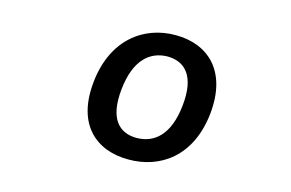

<svg xmlns="http://www.w3.org/2000/svg" viewBox="-46 -851 713 471"><g transform="rotate(10 310.0 -615.0)"><path d="M475 -601C496 -711 439 -768.5 358.5 -775.5C278 -783 200.5 -737 179.5 -627.5C158 -517 216 -462 296 -455C376.5 -447.5 453.5 -490.5 475 -601ZM404.5 -608C390 -533 351.5 -507 307 -510.5C262.5 -514.5 235.5 -546.5 250 -621.5C264.5 -697 303 -724 348 -720.5C392.5 -716 419.5 -683 404.5 -608Z"/></g></svg>

Font: Monaspace Neon
Style: Italic
Weight: 400
Italic angle: -11°
Designer: Riley Cran & the Lettermatic Team
Foundry: Lettermatic
Version: Version 1.200 (Monaspace Neon)